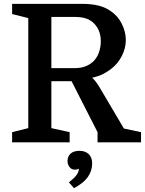

<svg xmlns="http://www.w3.org/2000/svg" viewBox="-20 -740 753 998"><path d="M558 -382Q540 -368 517 -356Q494 -344 459 -336Q466 -330 476.5 -317Q487 -304 497 -287L624 -72L713 -53V0H487V-53L352 -318H247V-74L342 -53V0H43V-53L127 -74V-646L43 -667V-720H407Q455 -720 491.5 -711Q528 -702 556 -682Q593 -657 613.5 -615.5Q634 -574 634 -532Q634 -490 613.5 -449.5Q593 -409 558 -382ZM247 -386H370Q425 -386 461 -417Q481 -434 492.5 -463Q504 -492 504 -526Q504 -558 492.5 -583.5Q481 -609 460 -626Q443 -640 420.5 -646Q398 -652 366 -652H247ZM393 44Q424 44 441.5 61.5Q459 79 459 109Q459 148 437 179.5Q415 211 365 238L338 208Q365 187 377 171Q389 155 390 139L387 137Q384 142 370 142Q352 142 341.5 128.5Q331 115 331 97Q331 73 347 58.5Q363 44 393 44Z"/></svg>

Font: Domine SemiBold
Style: Regular
Weight: 600
Designer: Pablo Impallari, Rodrigo Fuenzalida, Brenda Gallo
Foundry: Pablo Impallari, Rodrigo Fuenzalida, Brenda Gallo
Version: Version 2.000